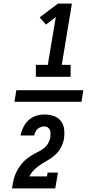

<svg xmlns="http://www.w3.org/2000/svg" viewBox="-20 -870 540 1060"><path d="M178 -446V-512H244L288 -776L234 -734L199 -774L300 -850H377L321 -512H370V-446ZM285 170H46Q49 152 52.5 134.5Q56 117 62 100Q68 83 77.5 66.5Q87 50 98.5 35.5Q110 21 125 9Q140 -3 156 -13Q172 -23 189 -31Q206 -39 221 -50.5Q236 -62 245.5 -78.5Q255 -95 258 -113Q258 -114 258 -114.5Q258 -115 258 -115Q259 -125 259 -135Q259 -145 255 -153.5Q251 -162 243 -167Q235 -172 225 -172Q215 -172 205 -168.5Q195 -165 187.5 -158Q180 -151 175.5 -141.5Q171 -132 169 -122H93Q98 -145 108.5 -167Q119 -189 137 -206Q155 -223 178.5 -230.5Q202 -238 225 -238Q251 -238 275.5 -230Q300 -222 315.5 -202.5Q331 -183 334 -157Q337 -131 333 -104Q329 -81 318.5 -59.5Q308 -38 290.5 -20.5Q273 -3 252 9.5Q231 22 210 35Q189 48 171 65Q153 82 142 104H239L243 83H300ZM60 -308 70 -372H440L430 -308Z"/></svg>

Font: Iosevka Slab Semibold Oblique
Style: Regular
Weight: 600
Italic angle: -9°
Monospace: yes
Designer: Belleve Invis
Foundry: Belleve Invis
Version: Version 11.1.1; ttfautohint (v1.8.3)